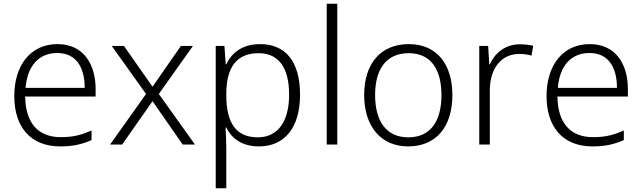

<svg xmlns="http://www.w3.org/2000/svg" viewBox="-20 -780 3464 1036"><path d="M290 -542C142 -542 57 -424 57 -262C57 -95 145 10 305 10C373 10 421 -1 474 -24V-76C415 -50 373 -40 307 -40C185 -40 117 -118 116 -259H496V-298C496 -440 426 -542 290 -542ZM289 -494C390 -494 437 -418 437 -306H118C128 -427 191 -494 289 -494Z M768 -273 574 0H639L803 -234L966 0H1032L837 -273L1021 -532H956L803 -312L649 -532H583Z M1383 -542C1284 -542 1228 -491 1201 -433H1198L1191 -532H1144V236H1201V17C1201 -16 1199 -58 1197 -92H1201C1228 -36 1283 10 1377 10C1514 10 1599 -89 1599 -269C1599 -450 1519 -542 1383 -542ZM1375 -493C1485 -493 1540 -413 1540 -270C1540 -126 1481 -39 1371 -39C1255 -39 1201 -115 1201 -266V-276C1202 -416 1256 -493 1375 -493Z M1800 0V-760H1743V0Z M2421 -267C2421 -432 2338 -542 2186 -542C2036 -542 1945 -439 1945 -267C1945 -99 2035 10 2182 10C2337 10 2421 -100 2421 -267ZM2004 -267C2004 -408 2065 -493 2185 -493C2310 -493 2362 -399 2362 -267C2362 -131 2307 -39 2183 -39C2061 -39 2004 -130 2004 -267Z M2785 -541C2705 -541 2650 -493 2623 -433H2620L2614 -532H2566V0H2623V-292C2623 -411 2685 -489 2782 -489C2806 -489 2827 -486 2848 -480L2857 -533C2836 -538 2811 -541 2785 -541Z M3162 -542C3014 -542 2929 -424 2929 -262C2929 -95 3017 10 3177 10C3245 10 3293 -1 3346 -24V-76C3287 -50 3245 -40 3179 -40C3057 -40 2989 -118 2988 -259H3368V-298C3368 -440 3298 -542 3162 -542ZM3161 -494C3262 -494 3309 -418 3309 -306H2990C3000 -427 3063 -494 3161 -494Z"/></svg>

Font: Noto Sans Ethiopic Light
Style: Regular
Weight: 300
Designer: Monotype Design Team
Foundry: Monotype Imaging Inc.
Version: Version 2.102